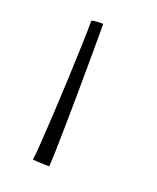

<svg xmlns="http://www.w3.org/2000/svg" viewBox="-98 -531 485 594"><g transform="rotate(20 145.0 -234.0)"><path d="M134 1.5Q130 1.5 117.8 1.2Q105.5 1 93.8 0.2Q82 -0.5 79.5 -1Q82 -14 84.8 -55.5Q87.5 -97 90.8 -154Q94 -211 96.5 -271.5Q99 -332 100.8 -384Q102.5 -436 102.5 -466.5Q109 -469 121.2 -469.5Q133.5 -470 140.5 -470Q140.5 -453 140.5 -416Q140.5 -379 140.2 -331Q140 -283 139.5 -231.5Q139 -180 138.2 -132.5Q137.5 -85 136.5 -49.5Q135.5 -14 134 1.5Z"/></g></svg>

Font: Grandstander Thin
Style: Regular
Weight: 100
Designer: Tyler Finck
Foundry: Etcetera Type Co
Version: Version 1.200; ttfautohint (v1.8.3)